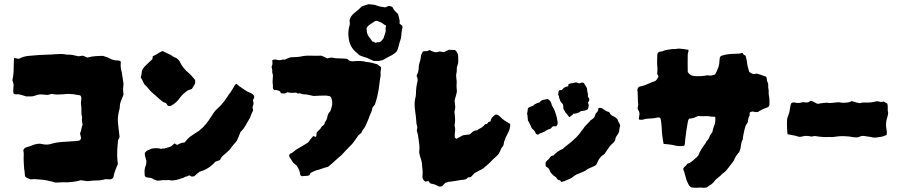

<svg xmlns="http://www.w3.org/2000/svg" viewBox="-20 -856 4290 914"><path d="M568 -406Q566 -400 563.5 -394Q561 -388 559 -383Q550 -364 550 -344Q550 -338 547 -330Q543 -314 541.5 -298.5Q540 -283 542 -267Q544 -251 545.5 -235.5Q547 -220 549 -206Q549 -201 546.5 -197Q544 -193 542 -189Q541 -175 539.5 -160.5Q538 -146 538 -132V-107Q539 -98 539.5 -90.5Q540 -83 541 -75Q538 -69 536 -63Q534 -57 531 -51Q528 -42 525 -34Q522 -26 521 -16Q520 -10 514.5 -6Q509 -2 503 -2Q496 -2 491 -3H481Q462 3 442 3Q422 3 402 6Q395 7 386 5Q377 3 366 2Q362 2 353 5Q343 8 323.5 10Q304 12 293 12Q286 11 271 12Q256 13 248 13Q241 13 234.5 10.5Q228 8 221 7Q203 2 185 0Q167 -2 150 -3Q145 -4 139 -3Q133 -2 126 -2Q119 -5 112 -7.5Q105 -10 99 -17Q98 -25 97.5 -34Q97 -43 95 -52Q94 -60 94 -68.5Q94 -77 93 -84Q92 -103 93 -120Q93 -126 92.5 -131.5Q92 -137 91 -141Q94 -150 103 -154Q113 -157 122.5 -160Q132 -163 141 -167Q151 -170 161 -171.5Q171 -173 181 -170Q206 -164 230 -173Q247 -178 273 -180Q299 -182 317 -183Q321 -183 334.5 -184Q348 -185 352 -186Q359 -186 363 -191.5Q367 -197 365 -204Q364 -208 363 -212.5Q362 -217 361 -221Q366 -232 367.5 -242Q369 -252 373 -262Q372 -271 370.5 -279.5Q369 -288 371 -298Q367 -310 367.5 -322.5Q368 -335 367 -347Q366 -355 365.5 -360.5Q365 -366 366 -373Q367 -378 367 -383Q367 -388 367 -394Q366 -396 364.5 -398.5Q363 -401 362 -402Q341 -406 329 -407.5Q317 -409 306.5 -409Q296 -409 279 -407Q266 -406 253 -406Q240 -406 228 -409Q222 -408 217.5 -407Q213 -406 208 -404Q205 -404 201.5 -404.5Q198 -405 194 -405Q182 -407 170.5 -406.5Q159 -406 148 -401Q138 -397 127.5 -397Q117 -397 105 -397Q98 -399 90.5 -401.5Q83 -404 75 -406Q68 -408 60.5 -407Q53 -406 46 -409Q45 -411 44 -413.5Q43 -416 43 -419Q43 -427 43.5 -435Q44 -443 45 -452Q44 -457 42.5 -463Q41 -469 39 -475Q45 -501 45 -527Q45 -553 47 -580Q53 -579 58.5 -578Q64 -577 70 -576Q81 -582 92.5 -585.5Q104 -589 117 -590Q164 -595 210 -596Q219 -596 227 -596.5Q235 -597 243 -598Q257 -599 270.5 -599Q284 -599 297 -596H304Q317 -596 329 -593.5Q341 -591 354 -588Q359 -589 363.5 -589.5Q368 -590 373 -591Q378 -590 384 -587Q390 -584 396 -582Q414 -587 432.5 -588.5Q451 -590 470 -590Q489 -585 504 -577Q513 -572 522.5 -570Q532 -568 542 -568Q544 -568 547 -567Q550 -566 552 -566L555 -562Q555 -555 554.5 -548.5Q554 -542 555 -535Q555 -529 557 -523Q559 -517 560 -509Q562 -497 564 -484Q566 -471 568 -457Q567 -453 567 -446Q567 -439 566 -431Q566 -425 566.5 -419Q567 -413 568 -406Z M909 -459Q905 -452 901.5 -446Q898 -440 893 -432Q889 -431 884 -429.5Q879 -428 873 -425Q863 -418 853.5 -409.5Q844 -401 836 -390Q819 -365 793 -352Q790 -351 787 -351Q784 -351 780 -352Q777 -354 773 -362Q772 -363 770.5 -364.5Q769 -366 768 -366Q758 -369 751 -374.5Q744 -380 737 -386Q724 -399 709 -411Q697 -421 687.5 -433Q678 -445 667 -455Q662 -466 658 -473.5Q654 -481 650 -488Q651 -492 652.5 -497Q654 -502 654 -506Q654 -517 659 -526Q664 -535 671 -542Q680 -550 688.5 -558.5Q697 -567 705 -574Q707 -582 707 -588Q718 -593 725 -597Q729 -599 732.5 -602Q736 -605 739 -606Q743 -608 747 -610Q751 -612 754 -613Q763 -609 771.5 -604.5Q780 -600 788 -597Q796 -593 802.5 -588Q809 -583 817 -581Q820 -580 822.5 -577.5Q825 -575 828 -573Q830 -570 832.5 -567.5Q835 -565 836 -562Q851 -530 880 -507Q888 -500 895 -491.5Q902 -483 909 -475ZM1190 -392Q1189 -389 1187.5 -386Q1186 -383 1184 -379Q1185 -375 1186 -371Q1187 -367 1187 -362Q1186 -359 1185 -355Q1184 -351 1182 -346Q1183 -343 1183.5 -339Q1184 -335 1185 -330Q1181 -322 1177 -313.5Q1173 -305 1171 -297Q1160 -279 1150 -260.5Q1140 -242 1125 -228Q1121 -218 1117 -208Q1113 -198 1108 -187Q1105 -183 1101 -178Q1097 -173 1092 -168Q1090 -164 1087 -161.5Q1084 -159 1082 -155Q1078 -148 1072 -142Q1066 -136 1059 -130Q1049 -122 1040 -113.5Q1031 -105 1027 -94Q1021 -92 1015.5 -90Q1010 -88 1005 -86Q973 -50 931 -39Q922 -32 918 -29Q914 -26 906 -18L898 -15Q897 -17 894.5 -16Q892 -15 890 -16H891Q884 -21 881 -21Q878 -21 869 -16H870Q865 -16 860.5 -13.5Q856 -11 851 -9Q847 -8 842 -6.5Q837 -5 832 -3Q820 1 807.5 2.5Q795 4 783 1Q773 2 762.5 1.5Q752 1 743 3Q733 5 725.5 3Q718 1 710 -3Q706 -7 701 -8Q694 -10 687 -10.5Q680 -11 673 -13Q669 -19 669 -20Q668 -30 668 -40Q668 -50 671 -60Q673 -65 674 -68.5Q675 -72 676 -76Q677 -82 676.5 -84Q676 -86 677 -92Q675 -94 674 -101Q673 -108 671 -110Q670 -113 669.5 -119.5Q669 -126 670 -129Q673 -132 676 -135.5Q679 -139 683 -140Q688 -142 692.5 -144Q697 -146 701 -148Q725 -154 748 -147Q753 -150 758.5 -149Q764 -148 768 -151Q773 -153 783 -155Q791 -157 796 -160.5Q801 -164 806 -169Q807 -171 808.5 -171.5Q810 -172 812 -173Q814 -171 817 -169.5Q820 -168 823 -166Q828 -168 832 -170.5Q836 -173 840 -174Q845 -176 850 -176.5Q855 -177 859 -178Q868 -189 872.5 -194Q877 -199 882.5 -203.5Q888 -208 899 -215Q906 -220 913.5 -224.5Q921 -229 927 -233Q945 -247 959.5 -264.5Q974 -282 986 -302Q992 -312 999 -321.5Q1006 -331 1015 -339Q1032 -354 1045 -371Q1058 -388 1070 -407Q1079 -418 1085.5 -429.5Q1092 -441 1099 -452Q1100 -454 1102 -455Q1104 -456 1105 -457Q1110 -454 1114 -450Q1118 -446 1123 -443Q1134 -436 1145 -428Q1156 -420 1169 -415Q1175 -413 1180.5 -409Q1186 -405 1190 -399Z M1895 -722Q1895 -718 1893 -712Q1891 -700 1890.5 -687.5Q1890 -675 1885 -662Q1881 -652 1878.5 -640.5Q1876 -629 1872 -618Q1868 -609 1860 -603Q1852 -597 1843 -592Q1835 -588 1827 -584Q1819 -580 1811 -575Q1805 -571 1798.5 -569Q1792 -567 1784 -566H1759Q1751 -569 1743 -573Q1735 -577 1726 -581Q1718 -583 1709 -586Q1700 -589 1691 -593Q1687 -597 1681.5 -602Q1676 -607 1671 -611Q1657 -624 1649.5 -640Q1642 -656 1640 -674Q1635 -706 1644 -735Q1646 -742 1645 -748Q1644 -754 1644 -760Q1650 -782 1668 -795Q1677 -802 1686 -810Q1695 -818 1703 -826L1734 -836Q1737 -836 1739.5 -835.5Q1742 -835 1745 -835Q1752 -834 1759 -833.5Q1766 -833 1772 -830Q1783 -826 1793.5 -824Q1804 -822 1814 -821L1831 -828Q1839 -827 1848 -823Q1851 -818 1853 -813.5Q1855 -809 1859 -805Q1862 -801 1866.5 -797.5Q1871 -794 1875 -789Q1877 -779 1880.5 -767.5Q1884 -756 1882 -744Q1890 -738 1895 -733Q1895 -730 1896 -727.5Q1897 -725 1895 -722ZM1818 -734Q1810 -738 1802 -744Q1794 -750 1784 -753Q1773 -760 1763 -754Q1741 -740 1736 -736Q1731 -732 1725 -722Q1725 -720 1725.5 -717Q1726 -714 1726 -711Q1726 -693 1739 -677Q1743 -673 1745.5 -668.5Q1748 -664 1752 -659Q1755 -658 1759 -656.5Q1763 -655 1769 -652Q1775 -656 1781.5 -655Q1788 -654 1795 -660Q1798 -665 1802.5 -669.5Q1807 -674 1808 -681Q1810 -689 1813.5 -697.5Q1817 -706 1816 -714Q1815 -719 1816 -724Q1817 -729 1818 -734ZM1794 -531Q1793 -524 1792 -517Q1791 -510 1792 -503V-496Q1788 -474 1785.5 -451.5Q1783 -429 1778 -407Q1776 -394 1772 -382Q1768 -370 1765 -359Q1762 -355 1758.5 -350.5Q1755 -346 1753 -343Q1752 -338 1750.5 -332Q1749 -326 1747 -321Q1743 -314 1740 -305.5Q1737 -297 1734 -289Q1729 -278 1724.5 -267Q1720 -256 1713 -245Q1709 -241 1705.5 -235Q1702 -229 1699 -222Q1696 -221 1693.5 -218Q1691 -215 1687 -213Q1685 -209 1682.5 -206.5Q1680 -204 1678 -200Q1671 -190 1663 -179Q1655 -168 1646 -160Q1636 -150 1626 -139.5Q1616 -129 1606 -118Q1601 -114 1595.5 -109Q1590 -104 1584 -99Q1574 -89 1563 -80Q1552 -71 1542 -62Q1534 -60 1527 -58Q1520 -56 1512 -53Q1505 -50 1498.5 -48.5Q1492 -47 1485 -45Q1478 -42 1472 -39.5Q1466 -37 1458 -33Q1457 -31 1456 -28Q1455 -25 1453 -22Q1444 -18 1435.5 -18.5Q1427 -19 1419 -17Q1411 -19 1409 -25Q1408 -37 1403.5 -47.5Q1399 -58 1392 -68Q1385 -74 1374 -83Q1372 -88 1368.5 -92.5Q1365 -97 1362 -103Q1359 -106 1357 -112Q1356 -115 1357.5 -119.5Q1359 -124 1362 -125Q1369 -127 1374 -131Q1379 -135 1384 -139Q1388 -143 1393 -145.5Q1398 -148 1402 -151Q1414 -158 1425.5 -164.5Q1437 -171 1447 -178Q1459 -195 1469 -206Q1471 -208 1473 -208Q1477 -207 1483 -204Q1484 -206 1485 -206.5Q1486 -207 1486 -208Q1487 -212 1487 -221Q1487 -223 1487.5 -224Q1488 -225 1489 -227Q1494 -233 1500 -238Q1506 -243 1510 -251Q1511 -253 1513.5 -254.5Q1516 -256 1517 -258Q1526 -263 1526 -273Q1536 -285 1539 -302Q1539 -305 1540 -307Q1541 -309 1542 -312Q1544 -318 1549 -322.5Q1554 -327 1555 -334Q1557 -343 1561 -355Q1561 -360 1561.5 -365Q1562 -370 1561 -374Q1561 -378 1559.5 -382Q1558 -386 1557 -390Q1553 -399 1545 -399Q1533 -402 1523 -401Q1511 -401 1499 -400.5Q1487 -400 1473 -399Q1463 -401 1451 -404Q1439 -407 1427 -407Q1420 -407 1413.5 -410Q1407 -413 1399 -411Q1397 -410 1395 -412Q1393 -414 1389 -415Q1385 -415 1379.5 -414.5Q1374 -414 1369 -414Q1360 -414 1348 -417Q1339 -413 1337 -411.5Q1335 -410 1318 -412Q1317 -412 1315 -417.5Q1313 -423 1304 -425Q1298 -428 1284 -428Q1283 -430 1282 -431.5Q1281 -433 1280 -434Q1279 -435 1279 -437Q1280 -447 1278.5 -456Q1277 -465 1278 -475Q1278 -483 1279 -490Q1280 -497 1278 -504Q1275 -511 1276 -518Q1277 -525 1274 -532Q1272 -537 1274 -542Q1278 -549 1277 -555.5Q1276 -562 1276 -569Q1281 -572 1286 -572.5Q1291 -573 1295 -572Q1310 -567 1324 -572Q1327 -573 1330 -572.5Q1333 -572 1336 -572Q1347 -577 1349 -578Q1351 -579 1362 -583Q1370 -584 1379.5 -584Q1389 -584 1399 -585Q1402 -586 1405.5 -586Q1409 -586 1412 -587Q1435 -592 1459.5 -591Q1484 -590 1509 -591Q1516 -589 1523 -585.5Q1530 -582 1538 -578Q1546 -581 1560 -582Q1575 -578 1593.5 -578Q1612 -578 1631 -576Q1637 -574 1640 -569Q1648 -564 1658 -564Q1664 -564 1668 -565Q1682 -566 1696.5 -565.5Q1711 -565 1725 -561Q1738 -560 1750.5 -557Q1763 -554 1776 -550Q1781 -546 1785 -543Q1789 -540 1793 -537Q1794 -535 1794 -531Z M2409 -266Q2409 -244 2400 -227Q2396 -220 2393.5 -213.5Q2391 -207 2387 -201Q2386 -198 2385 -194.5Q2384 -191 2383 -189Q2379 -182 2378.5 -174.5Q2378 -167 2375 -161Q2365 -150 2361 -137Q2358 -130 2353.5 -123.5Q2349 -117 2343 -112Q2335 -105 2327.5 -98Q2320 -91 2313 -83Q2306 -76 2297.5 -69Q2289 -62 2280 -54Q2274 -50 2261 -44Q2257 -41 2251.5 -38.5Q2246 -36 2239 -32Q2237 -30 2232.5 -25Q2228 -20 2223 -15Q2222 -14 2220 -13Q2218 -12 2216 -12Q2209 -13 2204 -7.5Q2199 -2 2191 -1Q2171 1 2152 4.5Q2133 8 2113 10Q2108 13 2101 14Q2097 17 2093 21Q2089 25 2085 30Q2074 34 2068 31Q2058 25 2048.5 22Q2039 19 2031 18Q2026 16 2024.5 12.5Q2023 9 2021 7Q2018 5 2017 6Q2015 7 2011.5 7.5Q2008 8 2006 9Q1999 6 1996 0.5Q1993 -5 1991 -12Q1992 -24 1992 -36Q1992 -48 1990 -60Q1989 -67 1989 -73.5Q1989 -80 1987 -87Q1984 -100 1980 -110Q1978 -118 1976.5 -124.5Q1975 -131 1976 -138Q1978 -153 1976 -167.5Q1974 -182 1972 -197Q1971 -213 1964 -235Q1966 -241 1966.5 -247.5Q1967 -254 1964 -261Q1963 -265 1962.5 -268Q1962 -271 1962 -275Q1960 -304 1956 -330Q1951 -361 1957 -390Q1959 -393 1959 -397.5Q1959 -402 1960 -407Q1960 -424 1962 -440Q1964 -456 1968 -471Q1969 -479 1967 -484.5Q1965 -490 1963 -496Q1973 -514 1973 -531Q1973 -546 1978 -560Q1983 -574 1984 -590Q1984 -592 1985 -594.5Q1986 -597 1987 -599Q1989 -603 1990.5 -605.5Q1992 -608 1993 -611Q2001 -613 2009 -612.5Q2017 -612 2023 -618Q2028 -616 2032 -614.5Q2036 -613 2040 -611Q2055 -604 2068 -610Q2074 -612 2080.5 -610Q2087 -608 2094 -608Q2099 -611 2105 -613.5Q2111 -616 2117 -619Q2124 -619 2131.5 -618.5Q2139 -618 2146 -618Q2148 -616 2149.5 -614.5Q2151 -613 2153 -611Q2156 -606 2158.5 -600.5Q2161 -595 2161 -589Q2161 -577 2161.5 -565.5Q2162 -554 2157 -543Q2154 -535 2154.5 -526Q2155 -517 2153 -508Q2151 -501 2151.5 -493.5Q2152 -486 2153 -478Q2154 -474 2154 -470.5Q2154 -467 2154 -463Q2153 -452 2153.5 -441.5Q2154 -431 2155 -421Q2153 -408 2149.5 -397.5Q2146 -387 2144 -376Q2146 -363 2147 -351Q2148 -339 2144 -327Q2143 -324 2143.5 -321.5Q2144 -319 2144 -316Q2146 -303 2146.5 -289Q2147 -275 2144 -261V-258Q2148 -244 2146 -230Q2144 -216 2145 -202Q2146 -201 2148 -199Q2150 -197 2152 -195Q2161 -200 2169 -204Q2177 -208 2184 -212Q2194 -214 2201.5 -214.5Q2209 -215 2216 -216Q2221 -220 2229 -227.5Q2237 -235 2253 -236Q2256 -241 2266.5 -245.5Q2277 -250 2279 -254Q2284 -257 2286.5 -261.5Q2289 -266 2293 -265Q2298 -264 2301.5 -270Q2305 -276 2309 -276Q2311 -277 2312.5 -277.5Q2314 -278 2315 -279Q2317 -290 2324 -298Q2331 -306 2340 -311Q2350 -311 2359 -302Q2372 -289 2379.5 -284Q2387 -279 2400 -271Q2403 -270 2409 -266Z M2783 -354 2779 -337Q2777 -336 2775 -334Q2768 -330 2760 -329Q2752 -328 2744 -327L2743 -325Q2740 -322 2731 -319Q2722 -315 2716 -315H2709Q2708 -312 2706 -309.5Q2704 -307 2700 -306Q2698 -305 2695.5 -302Q2693 -299 2690 -298Q2686 -303 2681.5 -309.5Q2677 -316 2672 -320Q2670 -324 2667.5 -328.5Q2665 -333 2662 -338Q2662 -343 2661.5 -348.5Q2661 -354 2660 -359Q2656 -364 2651.5 -369Q2647 -374 2645 -381Q2644 -383 2643.5 -386Q2643 -389 2641 -391V-398Q2640 -400 2639 -401.5Q2638 -403 2637 -405Q2638 -411 2638.5 -417Q2639 -423 2643 -427H2651Q2653 -428 2654 -428Q2655 -428 2656 -429Q2667 -444 2685 -445Q2685 -449 2685.5 -451Q2686 -453 2686 -455Q2690 -457 2693 -458Q2696 -459 2700 -460Q2702 -459 2707.5 -460.5Q2713 -462 2717 -463Q2723 -465 2728 -462.5Q2733 -460 2736 -459Q2739 -459 2743 -461Q2747 -463 2751 -463Q2760 -463 2763 -455Q2765 -451 2768 -446.5Q2771 -442 2774 -437Q2775 -431 2775.5 -424.5Q2776 -418 2778 -412Q2779 -409 2779 -404Q2777 -396 2782 -391Q2788 -382 2783 -374Q2782 -373 2781.5 -371Q2781 -369 2779 -368ZM2633 -283Q2635 -276 2634.5 -268.5Q2634 -261 2628 -255Q2624 -254 2619.5 -255Q2615 -256 2612 -254Q2608 -253 2606.5 -249.5Q2605 -246 2601 -244Q2600 -243 2598 -242Q2596 -241 2594 -241Q2590 -241 2583.5 -236.5Q2577 -232 2571 -229Q2563 -225 2555.5 -223Q2548 -221 2545 -217Q2544 -215 2539.5 -215.5Q2535 -216 2533 -218Q2529 -222 2529 -224Q2527 -230 2521.5 -236Q2516 -242 2511 -246Q2509 -251 2507 -256Q2505 -261 2502 -266Q2500 -271 2497.5 -275Q2495 -279 2493 -283Q2492 -291 2491.5 -300Q2491 -309 2489 -316Q2491 -321 2491.5 -328.5Q2492 -336 2493 -340Q2498 -346 2504 -347.5Q2510 -349 2516 -352Q2520 -354 2522.5 -357Q2525 -360 2531 -362Q2533 -364 2539 -365.5Q2545 -367 2548 -368Q2550 -370 2552.5 -373Q2555 -376 2557 -377Q2564 -381 2569.5 -381.5Q2575 -382 2579 -383Q2581 -384 2583 -384Q2585 -384 2586 -385Q2599 -379 2604 -366Q2606 -355 2611.5 -346.5Q2617 -338 2621 -328Q2625 -318 2628.5 -305Q2632 -292 2633 -283ZM2930 -250Q2929 -248 2928.5 -241.5Q2928 -235 2928 -233Q2927 -226 2922 -218.5Q2917 -211 2913 -205Q2910 -200 2909.5 -194Q2909 -188 2905 -183Q2901 -177 2894.5 -171.5Q2888 -166 2883 -160Q2872 -145 2863 -131Q2859 -122 2848 -116Q2844 -114 2840 -109Q2836 -104 2832 -99Q2828 -93 2824.5 -84.5Q2821 -76 2817 -70Q2803 -62 2789.5 -57Q2776 -52 2766 -43Q2759 -40 2752 -36.5Q2745 -33 2739 -31Q2723 -26 2710 -16Q2703 -9 2693 -5Q2683 -1 2674 3Q2669 6 2664 7Q2659 8 2654 10Q2651 11 2650 8Q2649 5 2647 3Q2644 2 2641 1Q2638 0 2635 -1Q2633 -4 2631 -6.5Q2629 -9 2627 -12Q2623 -14 2615 -20.5Q2607 -27 2600 -37Q2598 -40 2597 -44Q2596 -48 2593 -52Q2591 -56 2586.5 -58.5Q2582 -61 2579 -64Q2576 -70 2577 -71.5Q2578 -73 2577 -77Q2576 -82 2579.5 -86Q2583 -90 2586 -93Q2593 -98 2598.5 -107Q2604 -116 2614 -115Q2630 -134 2654 -145Q2656 -146 2657 -146Q2658 -146 2659 -147Q2668 -156 2678 -163.5Q2688 -171 2698 -179Q2704 -185 2710.5 -190.5Q2717 -196 2723 -202Q2728 -208 2734 -214Q2740 -220 2744 -227Q2748 -233 2752.5 -238Q2757 -243 2761 -250Q2762 -252 2764.5 -254Q2767 -256 2768 -258Q2773 -264 2779.5 -270Q2786 -276 2791 -283Q2793 -285 2795.5 -286Q2798 -287 2800 -289Q2808 -295 2810 -299.5Q2812 -304 2815 -314Q2816 -316 2821 -321Q2826 -326 2827 -330Q2828 -333 2828 -336.5Q2828 -340 2830 -342Q2841 -345 2853.5 -335.5Q2866 -326 2874 -324Q2880 -324 2882 -319Q2884 -315 2886 -312Q2893 -305 2902.5 -301Q2912 -297 2919 -289Q2921 -281 2928 -269Q2935 -257 2930 -250ZM2748 -327V-326Q2748 -326 2748 -326.5Q2748 -327 2747 -327Z M3643 -360Q3643 -347 3631 -344Q3622 -341 3613 -337Q3604 -333 3596 -328Q3592 -325 3588 -323Q3583 -322 3578 -322.5Q3573 -323 3568 -324Q3564 -326 3560 -325Q3556 -324 3551 -322Q3547 -318 3548.5 -313Q3550 -308 3547 -304Q3544 -298 3542 -290Q3541 -286 3540.5 -282Q3540 -278 3540 -274Q3538 -270 3534.5 -265.5Q3531 -261 3529 -256Q3528 -253 3527 -248.5Q3526 -244 3524 -239Q3522 -229 3520 -219.5Q3518 -210 3516 -200Q3516 -199 3516.5 -197Q3517 -195 3516 -193Q3509 -180 3507.5 -164Q3506 -148 3499 -132Q3492 -125 3485 -114.5Q3478 -104 3474 -93Q3471 -88 3468 -84Q3465 -80 3461 -75Q3451 -63 3442 -50.5Q3433 -38 3420 -30Q3410 -19 3398.5 -10.5Q3387 -2 3378 10Q3376 14 3372.5 16Q3369 18 3367 21Q3362 24 3356.5 27.5Q3351 31 3345 36Q3337 38 3331 38Q3317 36 3302 37.5Q3287 39 3271 36Q3262 31 3257 21Q3252 11 3248 1Q3244 -12 3240.5 -25.5Q3237 -39 3232 -52Q3235 -60 3241.5 -64.5Q3248 -69 3251 -76Q3266 -81 3278.5 -91.5Q3291 -102 3304 -115Q3309 -130 3318.5 -145Q3328 -160 3340 -176Q3342 -183 3347 -187.5Q3352 -192 3355 -199Q3357 -205 3362 -214Q3367 -223 3371 -227Q3374 -244 3380.5 -259.5Q3387 -275 3385 -298Q3384 -301 3373 -300.5Q3362 -300 3360 -302Q3346 -304 3332 -303Q3318 -302 3304 -304Q3288 -297 3283 -295Q3278 -293 3261 -291Q3257 -287 3256 -283Q3255 -279 3254 -274Q3251 -256 3248 -237.5Q3245 -219 3243 -201Q3242 -194 3241.5 -186Q3241 -178 3240 -170Q3240 -169 3239 -166.5Q3238 -164 3237 -162Q3217 -159 3199 -162Q3192 -164 3184.5 -165.5Q3177 -167 3169 -168Q3162 -169 3154.5 -169.5Q3147 -170 3139 -171Q3131 -212 3130 -248Q3129 -259 3128 -270.5Q3127 -282 3124 -293Q3120 -297 3116 -297Q3112 -297 3107 -296Q3096 -293 3085 -292.5Q3074 -292 3063 -291Q3052 -291 3039 -286H3026Q3021 -286 3021 -292Q3022 -296 3022 -298.5Q3022 -301 3023 -305Q3027 -318 3019 -331Q3018 -333 3017 -335.5Q3016 -338 3015 -340Q3017 -348 3018 -355Q3019 -362 3017 -369Q3016 -385 3016 -400.5Q3016 -416 3014 -429Q3017 -442 3026 -444Q3047 -448 3064.5 -456.5Q3082 -465 3099 -470Q3105 -475 3108 -480Q3111 -485 3114 -490Q3115 -495 3112.5 -497.5Q3110 -500 3109 -504Q3109 -506 3108.5 -507.5Q3108 -509 3109 -511Q3109 -515 3109.5 -519.5Q3110 -524 3110 -529Q3108 -546 3108 -563Q3108 -580 3109 -596Q3109 -599 3111 -602Q3113 -605 3113 -606Q3120 -611 3127.5 -611Q3135 -611 3140 -615Q3157 -620 3171 -621Q3179 -623 3185.5 -622.5Q3192 -622 3199 -623Q3207 -625 3214.5 -624.5Q3222 -624 3229 -623Q3236 -623 3242.5 -621Q3249 -619 3256 -620Q3256 -619 3257 -617Q3258 -615 3258 -614Q3257 -610 3255.5 -605.5Q3254 -601 3254 -596Q3253 -555 3254 -513Q3266 -495 3285 -494Q3300 -493 3314.5 -493.5Q3329 -494 3344 -497Q3349 -498 3353.5 -497Q3358 -496 3363 -496Q3368 -497 3373 -498.5Q3378 -500 3383 -501Q3385 -504 3387 -506.5Q3389 -509 3390 -512Q3396 -525 3400.5 -538.5Q3405 -552 3405 -568Q3405 -574 3406 -577Q3406 -585 3413 -590Q3430 -596 3447.5 -598Q3465 -600 3483 -600Q3491 -600 3499 -601Q3507 -602 3514 -604Q3514 -604 3514.5 -603.5Q3515 -603 3516 -603Q3518 -598 3519 -597Q3521 -596 3523.5 -594Q3526 -592 3529 -591Q3530 -589 3530.5 -587.5Q3531 -586 3531 -584Q3533 -578 3534 -572Q3535 -566 3536 -560Q3537 -549 3540 -537.5Q3543 -526 3546 -515Q3553 -508 3562 -505Q3571 -502 3581 -506Q3586 -505 3592 -503Q3598 -501 3604 -499Q3610 -497 3615.5 -495Q3621 -493 3627 -491Q3631 -485 3630.5 -478Q3630 -471 3634 -465Q3637 -459 3637 -452.5Q3637 -446 3637 -440Q3638 -433 3639 -427Q3640 -421 3639 -415Q3639 -409 3640 -403Q3641 -397 3642 -391Q3643 -384 3643 -376Q3643 -368 3643 -360Z M4208 -319Q4207 -306 4203 -294.5Q4199 -283 4198 -269Q4197 -254 4200 -241Q4203 -228 4201 -214Q4187 -207 4176 -205Q4165 -203 4148 -201Q4141 -200 4131.5 -202.5Q4122 -205 4111 -206Q4107 -206 4101 -207.5Q4095 -209 4086 -209Q4079 -209 4072.5 -205.5Q4066 -202 4059 -202Q4048 -202 4038 -203.5Q4028 -205 4024 -206Q4021 -206 4011.5 -207Q4002 -208 3993 -208Q3979 -208 3966.5 -206.5Q3954 -205 3948 -204Q3943 -203 3935.5 -203.5Q3928 -204 3923 -204Q3917 -203 3904.5 -203.5Q3892 -204 3880 -205.5Q3868 -207 3863 -208Q3859 -209 3856.5 -208.5Q3854 -208 3850 -207Q3844 -205 3836.5 -207Q3829 -209 3821 -209Q3811 -210 3799.5 -206.5Q3788 -203 3779 -206Q3768 -210 3755.5 -212Q3743 -214 3729 -217Q3727 -234 3726.5 -253Q3726 -272 3727 -289Q3728 -295 3732.5 -306.5Q3737 -318 3738 -324Q3740 -332 3741.5 -344.5Q3743 -357 3747 -365Q3755 -370 3762 -368Q3769 -366 3779 -366Q3786 -365 3794.5 -368Q3803 -371 3810 -369Q3815 -368 3819 -368Q3823 -368 3827 -369Q3832 -371 3835.5 -374Q3839 -377 3842 -376Q3848 -375 3859 -368Q3870 -361 3876 -362Q3883 -364 3901 -366Q3919 -368 3926 -366Q3931 -365 3943.5 -366.5Q3956 -368 3967 -369Q3974 -370 3982 -368Q3990 -366 3999 -367Q4010 -367 4020 -369Q4030 -371 4034 -375Q4039 -374 4049 -370.5Q4059 -367 4072 -365Q4076 -365 4080 -366.5Q4084 -368 4087 -368H4115Q4128 -368 4137.5 -370.5Q4147 -373 4154 -374Q4160 -374 4169 -371.5Q4178 -369 4187 -373Q4192 -369 4196 -367Q4200 -365 4204 -363Q4207 -350 4206 -340.5Q4205 -331 4208 -319Z"/></svg>

Font: Daruma Drop One
Style: Regular
Weight: 400
Designer: Maniackers Design
Version: Version 1.000